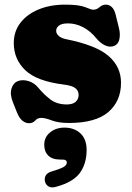

<svg xmlns="http://www.w3.org/2000/svg" viewBox="-20 -517 572 829"><path d="M273.5 -416Q246.5 -416 234.5 -406.5Q222.5 -397 222.5 -384Q222.5 -372 233.5 -362Q244.5 -352 264.5 -348Q395 -322 448.8 -275.2Q502.5 -228.5 502.5 -160Q502.5 -80 447.5 -33Q392.5 14 277.5 14Q232.5 14 203.8 3Q175 -8 158.5 -8Q142 -8 132 3.5Q122 15 105.5 15Q90 15 76.8 4.2Q63.5 -6.5 53.5 -31L35.5 -76Q22 -110.5 29.8 -135Q37.5 -159.5 57.5 -167Q78.5 -174.5 103.5 -166.8Q128.5 -159 145.5 -138Q169.5 -109 197.8 -87.5Q226 -66 268.5 -66Q294 -66 306.8 -77.5Q319.5 -89 319.5 -107Q319.5 -125 305.5 -136.2Q291.5 -147.5 254.5 -152Q138.5 -166.5 89 -214Q39.5 -261.5 39.5 -331Q39.5 -381 68 -418.2Q96.5 -455.5 146.5 -476.2Q196.5 -497 261.5 -497Q321.5 -497 348.2 -486Q375 -475 381.5 -475Q397.5 -475 409.8 -486Q422 -497 437.5 -497Q451 -497 462.2 -487Q473.5 -477 479.5 -453L493.5 -396Q500.5 -369 495 -346Q489.5 -323 467.5 -317Q450.5 -312.5 431.2 -322.2Q412 -332 395.5 -352Q371.5 -382 339.8 -399Q308 -416 273.5 -416ZM240.5 172Q206 172 188.5 154.8Q171 137.5 171 108.5Q171 75 196.5 54.5Q222 34 258 34Q300.5 34 327.2 58.8Q354 83.5 354 130.5Q354 188.5 325.5 228.8Q297 269 222.5 289.5Q202 295.5 189.5 288Q177 280.5 174 265.5Q171 251 178 239.8Q185 228.5 204 223Q245.5 210.5 257 202.5Q268.5 194.5 268.5 185Q268.5 172 250.5 172Z"/></svg>

Font: Fraunces 9pt SuperSoft Black
Style: Regular
Weight: 900
Version: Version 1.000;[b76b70a41]